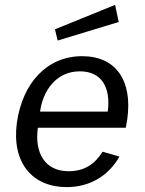

<svg xmlns="http://www.w3.org/2000/svg" viewBox="-20 -756 595 786"><path d="M451 -736 205 -636 216 -590 466 -666ZM135 -233H495L501 -268C523 -425 456 -526 316 -526C173 -526 72 -417 49 -253C27 -88 114 10 253 10C342 10 421 -31 469 -115L400 -135C369 -85 326 -55 261 -55C161 -55 121 -134 135 -233ZM144 -299C155 -382 208 -464 307 -464C399 -464 434 -394 421 -299Z"/></svg>

Font: United Sans
Style: Italic
Weight: 400
Italic angle: -8°
Designer: Pablo Impallari, Rodrigo Fuenzalida (Modified by Dan O. Williams)
Version: Version 1.000;PS 001.000;hotconv 1.0.88;makeotf.lib2.5.64775